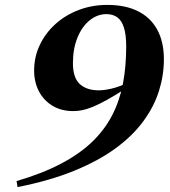

<svg xmlns="http://www.w3.org/2000/svg" viewBox="-20 -738 694 782"><path d="M51.5 24 47.5 -0.5Q151.5 -31 227.5 -70.8Q303.5 -110.5 354.8 -159.8Q406 -209 436.8 -268.5Q467.5 -328 480.8 -397.8Q494 -467.5 494 -548Q494 -597.5 484.5 -626.5Q475 -655.5 457 -668Q439 -680.5 413.5 -680.5Q376.5 -680.5 345.2 -655.2Q314 -630 295.5 -584.8Q277 -539.5 277 -480.5Q277 -422 304.5 -396.2Q332 -370.5 381 -370Q395.5 -370 413 -372.8Q430.5 -375.5 450 -381.2Q469.5 -387 490.5 -396.5L500 -382.5Q450.5 -350.5 415.8 -331.2Q381 -312 356.5 -302.2Q332 -292.5 313.8 -289Q295.5 -285.5 279 -285.5Q229.5 -285.5 193.8 -307.2Q158 -329 138.5 -366.2Q119 -403.5 119 -450.5Q119 -506 141.8 -554.2Q164.5 -602.5 205.2 -639.5Q246 -676.5 300.2 -697.2Q354.5 -718 417.5 -718Q491 -718 542.2 -692.2Q593.5 -666.5 620.5 -617Q647.5 -567.5 647.5 -496.5Q647.5 -431.5 627.5 -367.8Q607.5 -304 564.2 -244.8Q521 -185.5 451.2 -134.2Q381.5 -83 282.2 -42.5Q183 -2 51.5 24Z"/></svg>

Font: Newsreader 60pt
Style: Bold Italic
Weight: 700
Italic angle: -17°
Designer: Hugues Gentile
Foundry: Production Type
Version: Version 1.003